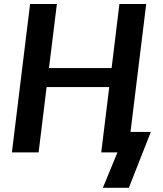

<svg xmlns="http://www.w3.org/2000/svg" viewBox="-20 -742 794 935"><path d="M714.5 -99.5 607.5 172.5H481L552 0H473L512 -318H207L168 0H38L126.5 -722.5H257L218.5 -410.5H523.5L561.5 -722.5H692L615.5 -99.5Z"/></svg>

Font: Lato 2
Style: Bold Italic
Weight: 700
Italic angle: -7°
Designer: Lukasz Dziedzic with Adam Twardoch and Botio Nikoltchev
Foundry: tyPoland Lukasz Dziedzic
Version: Version 2.015; 2015-08-06; http://www.latofonts.com/